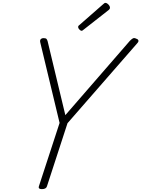

<svg xmlns="http://www.w3.org/2000/svg" viewBox="-20 -1300 982 1334"><path d="M271 14Q244 14 250 -5L394 -446L260 -1004Q256 -1020 263 -1027.5Q270 -1035 283 -1035Q298 -1035 303 -1029.5Q308 -1024 311 -1013L434 -500L882 -1016Q895 -1029 903.5 -1033.5Q912 -1038 925 -1032Q937 -1029 941 -1020.5Q945 -1012 934 -1000L449 -444L306 -5Q300 14 271 14ZM547 -1086Q540 -1086 531.5 -1095Q523 -1104 523 -1111Q523 -1114 523.5 -1117Q524 -1120 528 -1123L697 -1271Q702 -1275 705 -1277.5Q708 -1280 713 -1280Q719 -1280 726.5 -1274.5Q734 -1269 739 -1261.5Q744 -1254 744 -1247Q744 -1243 743 -1240Q742 -1237 737 -1232L561 -1094Q556 -1091 553.5 -1088.5Q551 -1086 547 -1086Z"/></svg>

Font: Playwrite CO ExtraLight
Style: Regular
Weight: 250
Version: Version 1.002